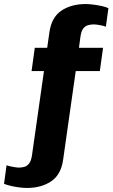

<svg xmlns="http://www.w3.org/2000/svg" viewBox="-119 -748 558 952"><path d="M14 184Q-2.5 184 -23.5 181.2Q-44.5 178.5 -64.8 173.8Q-85 169 -99 163.5L-86.5 71.5Q-75.5 75.5 -56 79.2Q-36.5 83 -25.5 83Q-12 83 1.2 79.5Q14.5 76 25 63Q35.5 50 39.5 22.5L99 -395.5H37.5L53.5 -511H115L126 -588Q136.5 -662.5 185.5 -695.2Q234.5 -728 306 -728Q322.5 -728 343.5 -725.2Q364.5 -722.5 384.8 -718.2Q405 -714 418.5 -707.5L406 -615.5Q396 -620 376.2 -623.5Q356.5 -627 345.5 -627Q333 -627 319 -623.5Q305 -620 294.5 -607.5Q284 -595 280 -566.5L272.5 -511H392L376 -395.5H256.5L194 44Q183.5 118.5 134.5 151.2Q85.5 184 14 184Z"/></svg>

Font: Chivo Medium
Style: Regular
Weight: 500
Designer: Hector Gatti
Foundry: Omnibus-Type
Version: Version 2.002